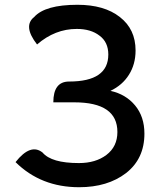

<svg xmlns="http://www.w3.org/2000/svg" viewBox="-20 -770 667 803"><path d="M311 13Q151 13 45 -92Q108 -172 158 -132Q195 -88 310 -88Q380 -88 425 -122Q471 -157 471 -218Q471 -342 291 -342H203Q203 -429 269 -429Q433 -429 433 -542Q433 -594 396 -621Q360 -649 301 -649Q210 -649 135 -584Q75 -661 123 -699Q169 -750 304 -750Q416 -750 481 -699Q547 -648 547 -559Q547 -501 519 -457Q492 -414 442 -390Q506 -376 545 -329Q584 -282 584 -211Q584 -106 507 -46Q430 13 311 13Z"/></svg>

Font: Swei Half Moon CJK TC
Style: Medium
Weight: 500
Version: Version 2.125